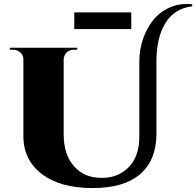

<svg xmlns="http://www.w3.org/2000/svg" viewBox="-20 -943 998 977"><path d="M689 -247V-630Q689 -690 708 -745.5Q727 -801 761 -842.5Q795 -884 846.5 -906Q898 -928 958 -921V-911Q868 -900 822 -826Q776 -752 776 -630V-257Q774 -125 691.5 -55.5Q609 14 451 14Q285 14 191 -59Q97 -132 99 -256V-641Q99 -662 83.5 -676Q68 -690 46 -690H30V-700H373V-690H357Q342 -690 330 -683.5Q318 -677 311.5 -666Q305 -655 304 -643V-260Q304 -156 357 -96.5Q410 -37 498 -38Q581 -37 635 -92.5Q689 -148 689 -247ZM358 -795V-880H648V-795Z"/></svg>

Font: Cinzel Decorative Black
Style: Regular
Weight: 900
Designer: Natanael Gama
Version: Version 1.001;PS 001.001;hotconv 1.0.56;makeotf.lib2.0.21325